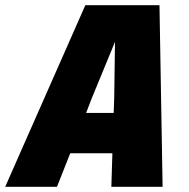

<svg xmlns="http://www.w3.org/2000/svg" viewBox="-57 -718 727 738"><path d="M556 -698 568 0H371L375 -129H213L162 0H-37L271 -698ZM380 -284 382 -341 385 -557 296 -341 274 -284Z"/></svg>

Font: Azeret Mono ExtraBold
Style: Italic
Weight: 800
Italic angle: -12°
Designer: Martin Vácha
Foundry: Displaay
Version: Version 1.000; Glyphs 3.0.3, build 3074